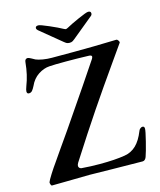

<svg xmlns="http://www.w3.org/2000/svg" viewBox="-123 -920 846 1013"><g transform="rotate(-15 300.5 -413.5)"><path d="M363 3Q281 1 241 1Q155 3 112 3L35 4Q30 4 27.5 -4.5Q25 -13 26 -16Q30 -27 48 -55.5Q66 -84 84 -109Q104 -138 130 -175.5Q156 -213 187 -257Q353 -499 411 -587Q415 -595 415 -598Q415 -607 397 -607Q335 -609 275 -609Q209 -609 184 -607Q152 -605 122 -585Q92 -565 76 -529Q68 -513 61 -505Q54 -497 43 -497Q32 -497 32 -510Q32 -518 39 -537Q61 -593 67 -659Q68 -679 84 -679Q89 -679 102 -672Q115 -665 122 -661Q136 -655 159.5 -651Q183 -647 208 -647H331Q431 -647 561 -651Q566 -651 571.5 -643Q577 -635 574 -631L510 -540Q426 -421 358.5 -321Q291 -221 199 -77Q193 -67 193 -60Q193 -54 197 -49.5Q201 -45 208 -44Q258 -40 308 -40Q391 -40 445 -49Q482 -55 508.5 -80.5Q535 -106 554 -154Q556 -161 562.5 -166.5Q569 -172 575 -172Q586 -172 586 -159Q586 -146 572.5 -92Q559 -38 550 -13Q543 5 529 5Q481 5 363 3ZM308 -778Q316 -774 319 -774Q322 -774 330 -778Q353 -791 399 -811.5Q445 -832 455 -832Q470 -832 470 -820Q470 -812 464 -807L363 -724Q344 -708 337 -703.5Q330 -699 319 -699Q308 -699 301 -703.5Q294 -708 275 -724L174 -807Q167 -813 167 -820Q167 -831 183 -831Q193 -831 239 -811Q285 -791 308 -778Z"/></g></svg>

Font: EB Garamond Medium
Style: Regular
Weight: 500
Designer: Georg Duffner and Octavio Pardo
Foundry: Georg Duffner
Version: Version 1.000